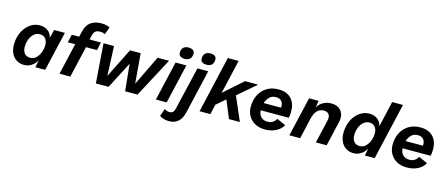

<svg xmlns="http://www.w3.org/2000/svg" viewBox="-55 -1433 5484 2352"><g transform="rotate(15 2687.0 -257.0)"><path d="M222 9Q169 9 128 -16Q87 -41 63.5 -88Q40 -135 40 -199Q40 -260 57.5 -316Q75 -372 108.5 -415.5Q142 -459 188 -484.5Q234 -510 290 -510Q346 -510 388.5 -480.5Q431 -451 444 -392L469 -500H606L490 0H366L383 -94Q359 -46 316 -18.5Q273 9 222 9ZM277 -95Q315 -95 346 -123.5Q377 -152 395 -197.5Q413 -243 413 -294Q413 -345 387 -375Q361 -405 317 -405Q273 -405 241.5 -376.5Q210 -348 192.5 -303.5Q175 -259 175 -211Q175 -156 200.5 -125.5Q226 -95 277 -95Z M672 0 764 -398H670L694 -500H787L802 -565Q823 -655 877 -692Q931 -729 1010 -729Q1044 -729 1072 -722Q1100 -715 1117 -705L1083 -612Q1074 -617 1058 -621.5Q1042 -626 1022 -626Q982 -626 961 -609.5Q940 -593 931 -550L919 -500H1064L1040 -398H901L809 0Z M1133 0 1096 -500H1229L1245 -125L1432 -500H1567L1599 -121L1782 -500H1927L1661 0H1504L1470 -340L1294 0Z M2104 -572Q2068 -572 2047 -588.5Q2026 -605 2029 -639Q2032 -680 2055.5 -699.5Q2079 -719 2118 -719Q2156 -719 2176.5 -702Q2197 -685 2194 -653Q2191 -610 2167.5 -591Q2144 -572 2104 -572ZM2147 -500 2031 0H1894L2010 -500Z M2381 -572Q2345 -572 2324 -588.5Q2303 -605 2306 -639Q2309 -680 2332.5 -699.5Q2356 -719 2395 -719Q2433 -719 2453.5 -702Q2474 -685 2471 -653Q2468 -610 2444.5 -591Q2421 -572 2381 -572ZM2120 215Q2086 215 2052 206.5Q2018 198 1996 180L2030 84Q2043 94 2059 100Q2075 106 2092 106Q2121 106 2137 90.5Q2153 75 2162 32L2287 -500H2424L2296 53Q2276 138 2230.5 176.5Q2185 215 2120 215Z M2751 -719 2651 -287 2891 -500H3057L2828 -303L2959 0H2821L2728 -225L2614 -126L2585 0H2448L2614 -719Z M3277 9Q3205 9 3151.5 -20Q3098 -49 3068.5 -100Q3039 -151 3039 -217Q3039 -299 3072 -365Q3105 -431 3167 -470Q3229 -509 3316 -509Q3420 -509 3476.5 -449.5Q3533 -390 3533 -286Q3533 -266 3531 -245.5Q3529 -225 3523 -205H3169Q3171 -151 3202.5 -121Q3234 -91 3285 -91Q3326 -91 3352 -109.5Q3378 -128 3393 -156L3505 -106Q3476 -52 3416 -21.5Q3356 9 3277 9ZM3312 -409Q3257 -409 3226 -377Q3195 -345 3181 -300H3401Q3402 -307 3402 -316Q3402 -360 3377.5 -384.5Q3353 -409 3312 -409Z M3587 0 3703 -500H3824L3810 -412Q3836 -460 3882.5 -485Q3929 -510 3985 -510Q4040 -510 4078 -486Q4116 -462 4131 -417.5Q4146 -373 4132 -311L4060 0H3923L3992 -297Q4003 -346 3982.5 -374Q3962 -402 3918 -402Q3867 -402 3834 -367.5Q3801 -333 3785 -267L3724 0Z M4401 9Q4348 9 4307 -16Q4266 -41 4242.5 -88Q4219 -135 4219 -199Q4219 -260 4236.5 -316Q4254 -372 4287.5 -415.5Q4321 -459 4367 -484.5Q4413 -510 4469 -510Q4525 -510 4567.5 -480.5Q4610 -451 4623 -392L4698 -719H4835L4669 0H4545L4562 -94Q4538 -46 4495 -18.5Q4452 9 4401 9ZM4455 -95Q4494 -95 4525 -123.5Q4556 -152 4574 -197.5Q4592 -243 4592 -294Q4592 -345 4566 -375Q4540 -405 4496 -405Q4452 -405 4420.5 -376.5Q4389 -348 4371.5 -303.5Q4354 -259 4354 -211Q4354 -156 4379.5 -125.5Q4405 -95 4455 -95Z M5076 9Q5004 9 4950.5 -20Q4897 -49 4867.5 -100Q4838 -151 4838 -217Q4838 -299 4871 -365Q4904 -431 4966 -470Q5028 -509 5115 -509Q5219 -509 5275.5 -449.5Q5332 -390 5332 -286Q5332 -266 5330 -245.5Q5328 -225 5322 -205H4968Q4970 -151 5001.5 -121Q5033 -91 5084 -91Q5125 -91 5151 -109.5Q5177 -128 5192 -156L5304 -106Q5275 -52 5215 -21.5Q5155 9 5076 9ZM5111 -409Q5056 -409 5025 -377Q4994 -345 4980 -300H5200Q5201 -307 5201 -316Q5201 -360 5176.5 -384.5Q5152 -409 5111 -409Z"/></g></svg>

Font: Work Sans SemiBold
Style: Italic
Weight: 600
Italic angle: -13°
Designer: Wei Huang
Foundry: Wei Huang
Version: Version 2.012; ttfautohint (v1.8.3)